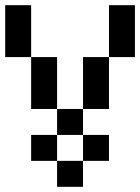

<svg xmlns="http://www.w3.org/2000/svg" viewBox="-20 -620 540 740"><path d="M0 -400V-600H100V-400ZM100 0V-100H200V0ZM100 -200V-400H200V-200ZM200 -200H300V-100H200ZM200 0H300V100H200ZM300 -200V-400H400V-200ZM300 -100H400V0H300ZM400 -400V-600H500V-400Z"/></svg>

Font: GalmuriMono9 Regular
Style: Regular
Weight: 400
Designer: Lee Minseo (quiple)
Version: Version 2.399;hotconv 1.1.1;makeotfexe 2.6.0 DEVELOPMENT